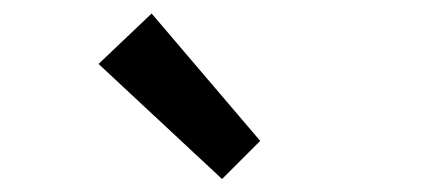

<svg xmlns="http://www.w3.org/2000/svg" viewBox="-20 -914 653 290"><path d="M315.4 -643.6 128.9 -817.4 209 -893.6 373 -701.2Z"/></svg>

Font: Gen Shin Gothic Medium
Style: Regular
Weight: 500
Designer: [Source Han Sans]
Ryoko NISHIZUKA  (kana & ideographs); Paul D. Hunt (Latin, Greek & Cyrillic); Wenlong ZHANG  (bopomofo
Version: Version 1.002.20150607